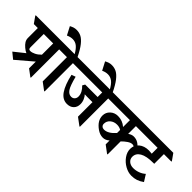

<svg xmlns="http://www.w3.org/2000/svg" viewBox="-20 -1709 2560 2560"><g transform="rotate(45 1260.0 -428.5)"><path d="M606 -521H473.1V13.2H463.9L367.7 -58.6V-185.5L136.7 11.2L51.8 -58.1L199.7 -176.3Q171.9 -187.5 138.2 -215.8Q104.5 -244.1 87.4 -272.2Q70.3 -300.3 70.3 -334.5V-521H-4.9L-69.3 -612.3V-622.1H541.5L606 -530.8ZM360.4 -521H182.6V-272Q182.6 -250 190.2 -241.5Q197.8 -232.9 215.8 -232.9Q245.6 -232.9 285.2 -252.2Q324.7 -271.5 360.4 -308.6Z M865.2 -521H732.4V13.2H723.1L619.6 -64V-521H541.5L477.1 -612.3V-622.1H664.1Q626.5 -688 589.4 -717Q552.2 -746.1 503.9 -746.1Q461.4 -746.1 415.5 -724.6L354.5 -841.3Q380.4 -855 402.3 -862.5Q424.3 -870.1 456.5 -870.1Q502.9 -870.1 543.2 -849.6Q583.5 -829.1 627 -774.9Q670.4 -720.7 718.8 -622.1H800.8L865.2 -530.8Z M1530.8 -521H1397.9V13.2H1388.7L1284.7 -64V-337.4H1185.5Q1144 -337.4 1137.7 -338.9Q1158.2 -318.4 1174.3 -282Q1190.4 -245.6 1190.4 -206.1Q1190.4 -147.9 1154.8 -113.5Q1119.1 -79.1 1059.6 -79.1Q975.1 -79.1 919.4 -160.4Q863.8 -241.7 829.1 -397.9L886.2 -418.5Q920.9 -281.2 953.1 -234.1Q985.4 -187 1031.7 -187Q1063 -187 1081.5 -207.5Q1100.1 -228 1100.1 -258.8Q1100.1 -296.4 1081.1 -332.5Q1062 -368.7 1029.3 -398.4L1049.8 -434.6H1284.7V-521H801.3L736.3 -612.3V-622.1H1466.3L1530.8 -530.8Z M1168 -746.1Q1122.6 -746.1 1079.6 -724.6L1018.6 -841.3Q1044.4 -855 1066.4 -862.5Q1088.4 -870.1 1120.6 -870.1Q1167.5 -870.1 1208.5 -849.1Q1249.5 -828.1 1293.5 -772.2Q1337.4 -716.3 1386.2 -614.7H1332.5Q1292 -688 1253.9 -717Q1215.8 -746.1 1168 -746.1Z M2150.9 -314 2112.3 -282.7Q2097.7 -302.7 2085.9 -310.3Q2074.2 -317.9 2058.1 -317.9Q2027.8 -317.9 1990.7 -292.7Q1953.6 -267.6 1919.9 -232.9V13.2H1910.6L1807.1 -64V-137.7Q1764.6 -99.6 1716.3 -99.6Q1660.6 -99.6 1608.4 -136.2Q1556.2 -172.9 1530.3 -214.6Q1504.4 -256.3 1504.4 -304.7Q1504.4 -365.7 1548.6 -407Q1592.8 -448.2 1655.8 -448.2Q1743.2 -448.2 1807.1 -391.6V-521H1466.3L1401.9 -612.3V-622.1H2040.5L2105 -530.8V-521H1919.9V-375Q1960 -403.8 1999.5 -403.8Q2045.9 -403.8 2083 -380.6Q2120.1 -357.4 2150.9 -314ZM1807.1 -279.3V-336.4Q1773.9 -357.9 1728 -357.9Q1672.4 -357.9 1633.5 -325Q1594.7 -292 1594.7 -241.2Q1594.7 -216.3 1610.8 -201.7Q1627 -187 1651.4 -187Q1728 -187 1807.1 -279.3Z M2174.3 -198.7Q2174.3 -155.3 2206.5 -127.4Q2238.8 -99.6 2289.6 -99.6Q2338.4 -99.6 2384.3 -116.7Q2430.2 -133.8 2463.9 -164.6L2523.4 -69.8Q2479.5 -38.1 2437.3 -23.9Q2395 -9.8 2343.8 -9.8Q2283.2 -9.8 2221.4 -44.2Q2159.7 -78.6 2119.6 -134.8Q2079.6 -190.9 2079.6 -252Q2079.6 -325.2 2133.3 -369.9Q2187 -414.6 2271.5 -414.6Q2295.4 -414.6 2329.1 -410.6V-521H2041L1976.1 -612.3V-622.1H2524.4L2588.9 -530.8V-521H2447.8V-338.4H2431.6Q2300.8 -338.4 2237.5 -301Q2174.3 -263.7 2174.3 -198.7Z"/></g></svg>

Font: Noto Serif Devanagari
Style: Bold
Weight: 700
Designer: Monotype Design Team
Foundry: Monotype Imaging Inc.
Version: Version 1.01